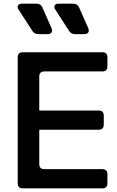

<svg xmlns="http://www.w3.org/2000/svg" viewBox="-20 -1031 641 1051"><path d="M105 0Q77 0 77 -28V-717Q77 -745 105 -745H540Q568 -745 568 -717V-668Q568 -640 540 -640H223Q195 -640 195 -612V-426H520Q548 -426 548 -398V-349Q548 -321 520 -321H195V-133Q195 -105 223 -105H540Q568 -105 568 -77V-28Q568 0 540 0ZM191 -844Q168 -844 157 -862L82 -978Q73 -992 78.5 -1001.5Q84 -1011 101 -1011H180Q203 -1011 212 -990L262 -877Q268 -862 262 -853Q256 -844 240 -844ZM392 -844Q369 -844 358 -862L283 -978Q274 -992 279.5 -1001.5Q285 -1011 302 -1011H381Q404 -1011 413 -990L463 -877Q469 -862 463 -853Q457 -844 441 -844Z"/></svg>

Font: Pitagon Sans Text SemiBold
Style: Regular
Weight: 600
Designer: Travis Tran
Foundry: Pitagon
Version: Version 1.001; ttfautohint (v1.8.4.7-5d5b);gftools[0.9.26]